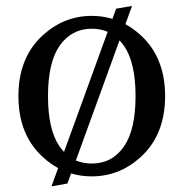

<svg xmlns="http://www.w3.org/2000/svg" viewBox="-20 -602 637 666"><path d="M298.3 9.8Q260.7 9.8 226.6 -0.5L213.9 34.7L158.7 44.4L181.6 -19Q154.3 -33.7 129.4 -56.6Q43.9 -133.8 43.9 -268.6Q43.9 -403.3 129.4 -480.5Q202.6 -546.9 298.3 -546.9Q335.9 -546.9 370.1 -536.6L382.8 -571.8L438 -581.5L415 -518.1Q442.4 -503.4 467.3 -480.5Q552.7 -403.3 552.7 -268.6Q552.7 -133.8 467.3 -56.6Q394 9.8 298.3 9.8ZM298.3 -34.7Q369.1 -34.7 410.2 -94.2Q450.2 -152.3 450.2 -268.6Q450.2 -384.8 410.2 -442.9Q402.8 -453.6 394.5 -461.9L243.2 -45.4Q268.1 -34.7 298.3 -34.7ZM202.1 -75.2 353.5 -491.7Q328.6 -502.4 298.3 -502.4Q228 -502.4 186.5 -442.9Q146.5 -385.3 146.5 -268.6Q146.5 -151.9 186.5 -94.2Q193.8 -84 202.1 -75.2Z"/></svg>

Font: Modern Antiqua
Style: Book
Weight: 400
Designer: Wojciech Kalinowski "wmk69" (wmk69@o2.pl)
Foundry: Wojciech Kalinowski "wmk69" (wmk69@o2.pl)
Version: Version 3.1.0; 2021-05-28